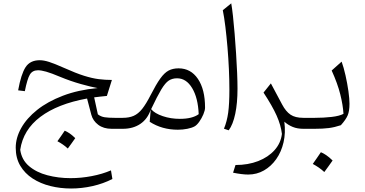

<svg xmlns="http://www.w3.org/2000/svg" viewBox="-20 -752 2133 1121"><path d="M211.9 -400.4Q235.8 -400.4 267.1 -390.4Q298.3 -380.4 355.5 -355Q422.9 -324.7 470.2 -309.8Q517.6 -294.9 555.9 -290Q594.2 -285.2 633.3 -285.2L604 -191.9Q584.5 -189.9 566.2 -188Q547.9 -186 529.8 -183.6L551.3 -84.5Q568.8 -70.8 591.1 -67.4Q613.3 -64 649.4 -64H696.8V0H631.8Q584.5 0 553.5 -23.4Q522.5 -46.9 513.2 -82L488.3 -176.8Q316.4 -145.5 215.8 -69.8Q115.2 5.9 98.1 122.6Q106.4 181.2 149.4 217.8Q192.4 254.4 256.6 271.2Q320.8 288.1 391.6 288.1Q454.1 288.1 516.1 276.1Q578.1 264.2 627.9 242.7L636.2 293Q583 320.3 520.3 334.5Q457.5 348.6 395 348.6Q332 348.6 274.2 334.2Q216.3 319.8 170.7 290.3Q125 260.7 98.4 215.8Q71.8 170.9 71.8 110.4Q71.8 52.7 103.8 -4.4Q135.7 -61.5 197 -110.4Q258.3 -159.2 347.2 -193.1Q436 -227.1 549.8 -237.8Q513.7 -244.1 452.6 -261.2Q391.6 -278.3 331.5 -303.2Q279.3 -325.2 249.8 -333.5Q220.2 -341.8 202.1 -341.8Q169.4 -341.8 154.3 -316.4Q139.2 -291 125 -219.7L85.9 -224.6Q103 -319.3 129.4 -359.9Q155.8 -400.4 211.9 -400.4ZM357.9 11Q371 16.3 386.2 26.6Q401.4 37 419.4 54.5Q408.8 69.5 398.1 84.6Q387.3 99.8 375.9 115.2Q362.3 102.4 346.7 91.7Q331.1 80.9 315.2 72.6Q326.2 57.2 336.6 42.2Q346.9 27.3 357.9 11Z M1022.5 -353Q1093.8 -353 1135.5 -291.5Q1177.2 -230 1177.2 -124Q1177.2 -107.9 1167.5 -84.7Q1157.7 -61.5 1143.6 -41.5Q1129.4 -21.5 1116.2 -14.2Q1100.6 -5.4 1073.7 0Q1046.9 5.4 1018.6 5.4Q925.8 5.4 854 -41L859.9 -111.3Q841.8 -57.6 799.6 -28.8Q757.3 0 696.8 0Q682.1 0 682.1 -30.8V-33.2Q682.1 -64 696.8 -64Q733.9 -64 760.5 -75.7Q787.1 -87.4 810.1 -116.2Q833 -145 859.4 -196.8Q891.6 -259.8 915.8 -293.5Q939.9 -327.1 964.6 -340.1Q989.3 -353 1022.5 -353ZM1013.7 -294.9Q985.8 -294.9 965.3 -281.5Q944.8 -268.1 921.6 -229.5Q898.4 -190.9 862.3 -114.7Q883.3 -89.8 929.9 -74Q976.6 -58.1 1029.8 -58.1Q1103 -58.1 1140.1 -85.4Q1136.2 -180.7 1101.8 -237.8Q1067.4 -294.9 1013.7 -294.9Z M1330.1 -732.4Q1335 -705.6 1340.1 -659.2Q1345.2 -612.8 1349.9 -555.7Q1354.5 -498.5 1358.4 -439.2Q1362.3 -379.9 1364.5 -326.4Q1366.7 -272.9 1366.7 -233.9Q1366.7 -149.9 1353.5 -87.4Q1340.3 -24.9 1315.4 8.8L1287.6 -0.5Q1305.2 -43 1312.3 -94.2Q1319.3 -145.5 1319.3 -228.5Q1319.3 -285.2 1316.4 -348.9Q1313.5 -412.6 1308.1 -476.1Q1302.7 -539.6 1295.9 -595.5Q1289.1 -651.4 1280.8 -692.4Z M1561.5 -265.1 1627.4 -141.6Q1648.9 -101.1 1676.3 -82.5Q1703.6 -64 1751 -64H1751.5V0H1751Q1715.8 0 1689 -11Q1662.1 -22 1640.1 -41.5Q1648.4 22.9 1635.5 78.9Q1622.6 134.8 1592.8 177Q1563 219.2 1521 243.2Q1479 267.1 1429.2 267.1Q1394.5 267.1 1340.8 256.3L1355 211.4Q1428.7 211.4 1487.5 188.5Q1546.4 165.5 1583 124.5Q1619.6 83.5 1626 29.8Q1620.1 -21 1595 -77.4Q1569.8 -133.8 1518.6 -211.4Z M1751.5 0Q1736.8 0 1736.8 -30.8V-33.2Q1736.8 -64 1751.5 -64H1818.8Q1869.6 -64 1916 -69.3Q1962.4 -74.7 1985.4 -87.4Q1982.4 -138.2 1966.8 -200.9Q1951.2 -263.7 1916.5 -340.3L1974.6 -392.1Q1986.8 -358.4 1997.3 -311.8Q2007.8 -265.1 2014.2 -220.2Q2020.5 -175.3 2020.5 -146.5Q2020.5 -103.5 2010 -78.6Q1999.5 -53.7 1970.2 -21Q1934.1 -8.8 1900.1 -4.4Q1866.2 0 1817.4 0ZM1853.5 136.7Q1868.2 142.6 1885 154.1Q1901.9 165.5 1921.9 185.1Q1910.2 201.7 1898.2 218.5Q1886.2 235.4 1873.5 252.4Q1858.4 238.3 1841.1 226.3Q1823.7 214.4 1806.2 205.1Q1818.4 188 1829.8 171.4Q1841.3 154.8 1853.5 136.7Z"/></svg>

Font: Pinar DS1 Light
Style: Regular
Weight: 300
Designer: Amin Abedi
Version: Version 3.000